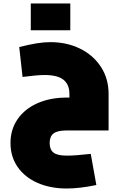

<svg xmlns="http://www.w3.org/2000/svg" viewBox="-20 -746 701 1098"><path d="M264 72Q264 110 286.5 127Q309 144 362 144Q412 144 499 134L531 312Q436 332 362 332Q268 332 195 300Q122 268 81 209Q40 150 40 72Q40 -6 81 -65Q122 -124 195 -156Q268 -188 362 -188H377V-209Q377 -262 343.5 -289.5Q310 -317 235 -317Q192 -317 109 -306L90 -477Q146 -491 188 -498Q230 -505 269 -505Q361 -505 436.5 -468.5Q512 -432 556.5 -364.5Q601 -297 601 -209V0H362Q309 0 286.5 17Q264 34 264 72ZM156 -726H382V-573H156Z"/></svg>

Font: Cairo Black
Style: Regular
Weight: 900
Designer: Mohamed Gaber, Accademia di Belle Arti di Urbino and others
Foundry: Kief Type Foundry, Accademia di Belle Arti di Urbino and others
Version: Version 3.011